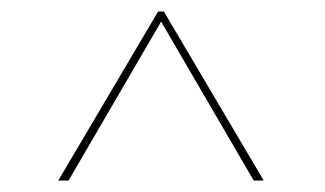

<svg xmlns="http://www.w3.org/2000/svg" viewBox="-20 -841 566 334"><path d="M265.1 -820.9H255L81.4 -527H99.3L260.3 -803.4L421.3 -527H438.7Z"/></svg>

Font: Fira Sans Hair
Style: Regular
Weight: 100
Designer: bBox Type GmbH & Carrois Corporate GbR & Edenspiekermann AG
Foundry: bBox Type GmbH & Carrois Corporate GbR & Edenspiekermann AG
Version: Version 4.300;PS 004.300;hotconv 1.0.88;makeotf.lib2.5.64775